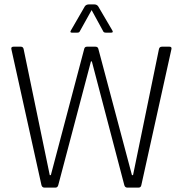

<svg xmlns="http://www.w3.org/2000/svg" viewBox="-20 -856 835 876"><path d="M487 -707H464Q453 -707 451 -713L398 -810L344 -713Q342 -707 332 -707H308Q297 -707 304 -718L367 -827Q373 -836 387 -836H409Q422 -836 428 -827L492 -718Q499 -707 487 -707ZM233 0H183Q172 0 169 -12L32 -631Q29 -643 42 -643H75Q86 -643 88 -631L207 -57H212L364 -632Q366 -643 377 -643H415Q427 -643 429 -632L582 -57H587L705 -631Q707 -643 719 -643H753Q765 -643 762 -631L625 -12Q623 0 612 0H561Q550 0 547 -12L399 -576H395L246 -12Q243 0 233 0Z"/></svg>

Font: Rajdhani
Style: Regular
Weight: 400
Designer: Satya Rajpurohit, Jyotish Sonowal
Foundry: Indian Type Foundry
Version: Version 1.201;PS 1.0;hotconv 1.0.78;makeotf.lib2.5.61930; tt